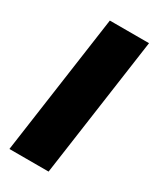

<svg xmlns="http://www.w3.org/2000/svg" viewBox="-137 -543 486 590"><g transform="rotate(30 106.0 -248.0)"><path d="M2 0 72 -496H211L141 0Z"/></g></svg>

Font: Host Grotesk Black
Style: Italic
Weight: 900
Italic angle: -8°
Designer: Doğukan Karapınar based on Poppins by Indian Type Foundry, Jonny Pinhorn
Foundry: Element Type
Version: Version 1.000; ttfautohint (v1.8.4.7-5d5b);gftools[0.9.33]